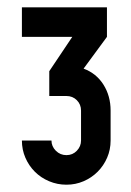

<svg xmlns="http://www.w3.org/2000/svg" viewBox="-20 -771 360 526"><path d="M162 -265Q137 -265 114.5 -274.5Q92 -284 75.5 -300.5Q59 -317 49.5 -339Q40 -361 40 -386H121Q121 -370 133 -358Q145 -346 162 -346Q179 -346 190.5 -358Q202 -370 202 -386V-468Q202 -485 190.5 -496.5Q179 -508 162 -508H115V-576L178 -670H40V-751H273V-670L209 -583Q244 -570 263.5 -539Q283 -508 283 -468V-386Q283 -361 273.5 -339Q264 -317 247.5 -300.5Q231 -284 209 -274.5Q187 -265 162 -265Z"/></svg>

Font: Transit CAT
Style: Regular
Weight: 400
Designer: Peter Wiegel
Foundry: Peter Wiegel
Version: 1.000